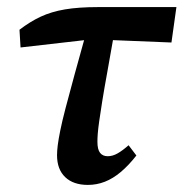

<svg xmlns="http://www.w3.org/2000/svg" viewBox="-20 -508 518 542"><path d="M38 -374 35 -424Q65 -447 95 -461Q125 -475 163.5 -481.5Q202 -488 257 -488H478L464 -388L267 -396H230ZM228 14Q187 14 164 -8Q141 -30 141 -70Q141 -82 143 -98Q145 -114 150 -139Q155 -164 165 -202.5Q175 -241 190.5 -297.5Q206 -354 228 -433L306 -435Q293 -360 283.5 -308Q274 -256 268.5 -221.5Q263 -187 260 -165.5Q257 -144 256 -131Q255 -118 255 -108Q255 -86 262.5 -76.5Q270 -67 284 -67Q298 -67 312 -75Q326 -83 343 -98L365 -69Q343 -41 321 -22.5Q299 -4 276 5Q253 14 228 14Z"/></svg>

Font: Source Serif 4 18pt SemiBold
Style: Italic
Weight: 600
Italic angle: -12°
Designer: Frank Grießhammer
Foundry: Adobe Systems Incorporated
Version: Version 4.004;hotconv 1.0.116;makeotfexe 2.5.65601